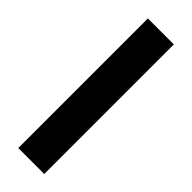

<svg xmlns="http://www.w3.org/2000/svg" viewBox="-237 -714 730 730"><g transform="rotate(45 128.0 -348.5)"><path d="M58.6 0V-696.8H198.2V0Z"/></g></svg>

Font: Basically A Sans Serif
Style: Bold
Weight: 700
Designer: Hyung-Suk Kim
Foundry: Mental Design
Version: 1.000